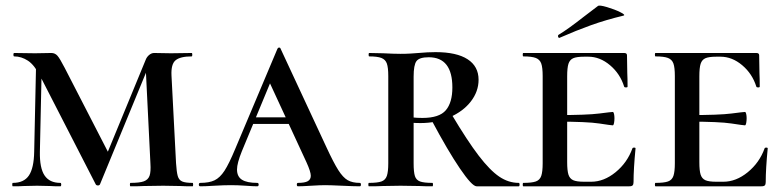

<svg xmlns="http://www.w3.org/2000/svg" viewBox="-20 -654 2753 674"><path d="M107 -446 127 -443 120 -121Q119 -64 136.5 -38Q154 -12 192 -12Q195 -12 195 -6Q195 0 192 0Q169 0 156 -1L110 -2L64 -1Q51 0 25 0Q23 0 23 -6Q23 -12 25 -12Q64 -12 81.5 -38Q99 -64 100 -121ZM656 0Q629 0 613 -1L553 -2L485 -1Q468 0 438 0Q436 0 436 -6Q436 -12 438 -12Q470 -12 485 -17.5Q500 -23 505 -37Q510 -51 508 -81L491 -426L516 -456L331 -7Q329 -3 324 -3Q318 -3 316 -7L122 -385Q101 -426 78 -441Q55 -456 30 -456Q27 -456 27 -462Q27 -468 30 -468L103 -467L160 -468Q173 -468 181.5 -458.5Q190 -449 207 -416L363 -113L323 -35L491 -443Q495 -454 503.5 -461Q512 -468 521 -468L580 -467L653 -468Q655 -468 655 -462Q655 -456 653 -456Q613 -456 596.5 -442.5Q580 -429 582 -389L598 -81Q600 -50 604 -36Q608 -22 619.5 -17Q631 -12 656 -12Q658 -12 658 -6Q658 0 656 0Z M869 -242H1052L1059 -219H854ZM1243 0Q1223 0 1181 -2Q1139 -4 1121 -4Q1104 -4 1072 -2Q1040 0 1026 0Q1022 0 1022 -6Q1022 -12 1026 -12Q1050 -12 1060.5 -18Q1071 -24 1071 -37Q1071 -51 1056 -84L921 -376L958 -434L829 -123Q812 -81 812 -59Q812 -34 829.5 -23Q847 -12 883 -12Q888 -12 888 -6Q888 0 883 0Q869 0 843 -2Q815 -4 791 -4Q766 -4 732 -2Q702 0 683 0Q678 0 678 -6Q678 -12 683 -12Q714 -12 733 -21Q752 -30 768 -54.5Q784 -79 806 -132L954 -483Q956 -487 960 -487Q964 -487 965 -483L1126 -137Q1151 -83 1167.5 -57Q1184 -31 1200.5 -21.5Q1217 -12 1243 -12Q1247 -12 1247 -6Q1247 0 1243 0Z M1498 0Q1469 0 1452 -1L1386 -2L1324 -1Q1306 0 1275 0Q1273 0 1273 -6Q1273 -12 1275 -12Q1305 -12 1319 -17Q1333 -22 1338 -36.5Q1343 -51 1343 -81V-387Q1343 -417 1338 -431Q1333 -445 1319 -450.5Q1305 -456 1276 -456Q1274 -456 1274 -462Q1274 -468 1276 -468L1325 -467Q1363 -465 1386 -465Q1405 -465 1421 -466Q1437 -467 1449 -468Q1482 -471 1509 -471Q1583 -471 1621.5 -446Q1660 -421 1660 -374Q1660 -333 1633 -298Q1606 -263 1559 -242.5Q1512 -222 1456 -222Q1424 -222 1401 -226L1400 -247Q1425 -240 1463 -240Q1522 -240 1545 -267Q1568 -294 1568 -347Q1568 -453 1485 -453Q1452 -453 1442 -439.5Q1432 -426 1432 -385V-81Q1432 -50 1436.5 -36Q1441 -22 1454.5 -17Q1468 -12 1498 -12Q1500 -12 1500 -6Q1500 0 1498 0ZM1801 0H1653Q1637 0 1594.5 -62.5Q1552 -125 1495 -232L1565 -253Q1621 -159 1660.5 -107.5Q1700 -56 1732.5 -34Q1765 -12 1801 -12Q1804 -12 1804 -6Q1804 0 1801 0Z M1817 -12Q1847 -12 1861 -17Q1875 -22 1880 -36.5Q1885 -51 1885 -81V-387Q1885 -417 1880 -431Q1875 -445 1861 -450.5Q1847 -456 1817 -456Q1815 -456 1815 -462Q1815 -468 1817 -468H2171Q2181 -468 2181 -460L2182 -398Q2183 -379 2183 -350Q2183 -347 2177.5 -347Q2172 -347 2171 -350Q2157 -395 2121.5 -425Q2086 -455 2045 -455H2031Q2004 -455 1992 -449.5Q1980 -444 1975.5 -430Q1971 -416 1971 -386V-85Q1971 -55 1975.5 -41Q1980 -27 1992 -21.5Q2004 -16 2031 -16H2055Q2100 -16 2141 -49.5Q2182 -83 2200 -133Q2201 -136 2206 -136Q2211 -136 2211 -133Q2204 -61 2204 -15Q2204 -7 2201 -3.5Q2198 0 2189 0H1817Q1815 0 1815 -6Q1815 -12 1817 -12ZM1933 -227V-250Q2041 -250 2083.5 -255.5Q2126 -261 2131 -261Q2134 -261 2135.5 -254Q2137 -247 2137 -239Q2137 -230 2135.5 -222Q2134 -214 2131 -214Q2126 -214 2083.5 -220.5Q2041 -227 1933 -227ZM1944 -521Q1940 -521 1939 -525.5Q1938 -530 1941 -532Q1973 -551 2029 -595Q2075 -630 2079 -633Q2084 -637 2111 -629Q2138 -621 2158 -611Q2178 -601 2168 -599Q2106 -584 2054.5 -565.5Q2003 -547 1946 -522Z M2281 -12Q2311 -12 2325 -17Q2339 -22 2344 -36.5Q2349 -51 2349 -81V-387Q2349 -417 2344 -431Q2339 -445 2325 -450.5Q2311 -456 2281 -456Q2279 -456 2279 -462Q2279 -468 2281 -468H2635Q2645 -468 2645 -460L2646 -398Q2647 -379 2647 -350Q2647 -347 2641.5 -347Q2636 -347 2635 -350Q2621 -395 2585.5 -425Q2550 -455 2509 -455H2495Q2468 -455 2456 -449.5Q2444 -444 2439.5 -430Q2435 -416 2435 -386V-85Q2435 -55 2439.5 -41Q2444 -27 2456 -21.5Q2468 -16 2495 -16H2519Q2564 -16 2605 -49.5Q2646 -83 2664 -133Q2665 -136 2670 -136Q2675 -136 2675 -133Q2668 -61 2668 -15Q2668 -7 2665 -3.5Q2662 0 2653 0H2281Q2279 0 2279 -6Q2279 -12 2281 -12ZM2397 -227V-250Q2505 -250 2547.5 -255.5Q2590 -261 2595 -261Q2598 -261 2599.5 -254Q2601 -247 2601 -239Q2601 -230 2599.5 -222Q2598 -214 2595 -214Q2590 -214 2547.5 -220.5Q2505 -227 2397 -227Z"/></svg>

Font: Cormorant SC SemiBold
Style: Regular
Weight: 600
Designer: Christian Thalmann (Catharsis Fonts)
Foundry: Catharsis Fonts
Version: Version 4.000